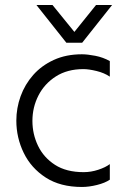

<svg xmlns="http://www.w3.org/2000/svg" viewBox="-20 -732 512 764"><path d="M109 -251Q109 -198 131.5 -151.5Q154 -105 199 -76Q244 -47 313 -47Q342 -47 371 -56.5Q400 -66 417 -79V-17Q398 -4 366 4Q334 12 306 12Q220 12 162 -25.5Q104 -63 74.5 -123.5Q45 -184 45 -252Q45 -302 62 -349Q79 -396 112 -433.5Q145 -471 194 -493.5Q243 -516 306 -516Q328 -516 359 -510Q390 -504 417 -489V-427Q395 -442 364 -449.5Q333 -457 312 -457Q248 -457 202.5 -428Q157 -399 133 -352Q109 -305 109 -251ZM244 -562H307L426 -712H362L276 -605L189 -712H125Z"/></svg>

Font: Hind Variable Light
Style: Regular
Weight: 300
Designer: Manushi Parikh, Satya Rajpurohit
Foundry: Indian Type Foundry
Version: Version 3.000